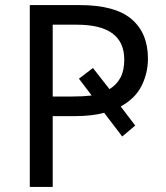

<svg xmlns="http://www.w3.org/2000/svg" viewBox="-20 -734 653 754"><path d="M561 -504Q561 -447 536 -397Q511 -347 454 -316L511 -241L460 -198L389 -291Q341 -278 274 -278H187V0H97V-714H293Q432 -714 496.5 -659Q561 -604 561 -504ZM266 -355Q287 -355 305 -356Q323 -357 340 -359L290 -425L345 -467L410 -384Q438 -401 453 -429Q468 -457 468 -500Q468 -637 282 -637H187V-355Z"/></svg>

Font: Noto Sans Living
Style: Regular
Weight: 400
Designer: Monotype Design Team
Foundry: Monotype Imaging Inc.
Version: Version 2.013; ttfautohint (v1.8.4.7-5d5b)